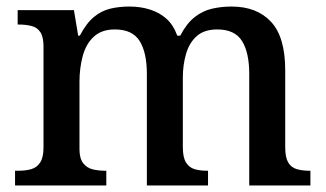

<svg xmlns="http://www.w3.org/2000/svg" viewBox="-20 -567 996 587"><path d="M26 0V-45H36Q59 -45 76 -50Q93 -55 103 -70.5Q113 -86 113 -116V-425Q113 -454 103.5 -468.5Q94 -483 76.5 -487.5Q59 -492 37 -492H34V-536H206L219 -458H224Q244 -496 267 -515Q290 -534 317 -540.5Q344 -547 376 -547Q409 -547 438 -538Q467 -529 488.5 -510Q510 -491 522 -458H531Q551 -496 575.5 -515Q600 -534 628.5 -540.5Q657 -547 688 -547Q765 -547 808.5 -500.5Q852 -454 852 -352V-117Q852 -86 861 -70.5Q870 -55 887 -50Q904 -45 926 -45H929V0H742V-341Q742 -406 720 -441.5Q698 -477 644 -477Q605 -477 582 -457Q559 -437 549 -403Q539 -369 539 -330V-117Q539 -86 548.5 -70.5Q558 -55 574.5 -50Q591 -45 613 -45H616V0H429V-341Q429 -406 407 -441.5Q385 -477 331 -477Q291 -477 267 -455Q243 -433 233 -396Q223 -359 223 -317V-111Q223 -83 234 -68.5Q245 -54 262.5 -49.5Q280 -45 302 -45H305V0Z"/></svg>

Font: Noto Serif Gujarati Medium
Style: Regular
Weight: 500
Version: Version 2.102